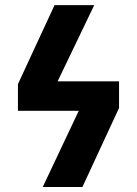

<svg xmlns="http://www.w3.org/2000/svg" viewBox="-20 -743 544 763"><path d="M196.8 -722.7H354.5L209 -419.9L51.3 -408.7ZM149.9 0 293 -302.7 453.1 -314 307.6 0ZM51.3 -302.7V-408.7L133.8 -419.9H453.1V-314L368.2 -302.7Z"/></svg>

Font: Giphurs
Style: Regular
Weight: 400
Version: Version 2.010